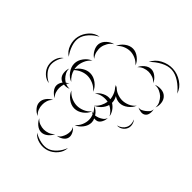

<svg xmlns="http://www.w3.org/2000/svg" viewBox="-366 -981 1222 1222"><g transform="rotate(45 245.0 -370.0)"><path d="M329 -760Q346 -799 386 -820Q426 -841 469 -839Q511 -837 549 -812Q587 -787 600 -746Q574 -780 538 -803.5Q502 -827 468 -829Q434 -831 396 -811Q358 -791 329 -760ZM110 -685Q119 -711 144.5 -730.5Q170 -750 198 -750Q225 -750 250.5 -730.5Q276 -711 285 -685Q267 -706 243.5 -716Q220 -726 198 -726Q175 -726 151.5 -716Q128 -706 110 -685ZM301 -685Q309 -706 329.5 -723Q350 -740 373 -740Q395 -740 416 -723Q437 -706 444 -685Q430 -702 410.5 -709Q391 -716 373 -716Q355 -716 335.5 -709Q316 -702 301 -685ZM460 -685Q481 -695 507.5 -693Q534 -691 550 -675Q567 -659 570 -632.5Q573 -606 564 -586Q566 -608 556.5 -626.5Q547 -645 534 -658Q521 -670 502 -678.5Q483 -687 460 -685ZM70 -529Q48 -541 34 -566.5Q20 -592 23 -616Q27 -641 48.5 -660.5Q70 -680 94 -685Q73 -672 61.5 -652Q50 -632 47 -613Q44 -593 49 -570.5Q54 -548 70 -529ZM-54 -424Q-85 -443 -98 -480.5Q-111 -518 -103 -554Q-95 -590 -68.5 -619Q-42 -648 -5 -653Q-38 -636 -62.5 -608.5Q-87 -581 -93 -552Q-99 -523 -87.5 -488Q-76 -453 -54 -424ZM564 -570Q569 -555 566 -536Q563 -517 551 -508Q539 -498 520 -500Q501 -502 488 -510Q503 -507 515 -513Q527 -519 536 -526Q546 -534 555 -544Q564 -554 564 -570ZM70 -322Q42 -332 21.5 -360Q1 -388 1 -418Q1 -448 21.5 -475.5Q42 -503 70 -513Q47 -494 36 -468Q25 -442 25 -418Q25 -406 27 -394Q41 -417 65.5 -432Q90 -447 116 -447Q147 -447 175 -426Q203 -405 213 -376Q194 -400 167 -411.5Q140 -423 116 -423Q94 -423 71 -414Q48 -405 29 -387Q33 -370 43.5 -353Q54 -336 70 -322ZM229 -376Q243 -398 270.5 -411.5Q298 -425 324 -420Q322 -443 311.5 -466Q301 -489 280 -506Q289 -503 298 -497Q294 -503 292 -510Q310 -488 334.5 -478Q359 -468 382 -468Q405 -468 429.5 -478Q454 -488 472 -510Q462 -483 436 -463.5Q410 -444 382 -444Q358 -444 335 -459Q348 -436 348 -412V-411Q367 -400 380.5 -380.5Q394 -361 397 -340Q388 -357 374 -369.5Q360 -382 345 -389Q338 -365 320 -345.5Q302 -326 280 -318Q299 -334 309.5 -355Q320 -376 323 -396L321 -397Q300 -401 275.5 -397Q251 -393 229 -376ZM521 -435Q533 -422 536.5 -402.5Q540 -383 532 -367Q524 -350 507 -340Q490 -330 472 -332Q509 -342 523 -371Q537 -400 521 -435ZM-25 -216Q-54 -219 -77 -241Q-100 -263 -107 -291Q-114 -320 -104.5 -350Q-95 -380 -71 -396Q-88 -373 -95.5 -345Q-103 -317 -97 -294Q-91 -271 -71.5 -250Q-52 -229 -25 -216ZM70 -175Q51 -182 35 -201Q19 -220 19 -240Q19 -260 34 -280Q21 -284 13 -292Q-2 -306 -4.5 -330Q-7 -354 1 -373Q0 -353 9 -336.5Q18 -320 29 -309Q39 -300 49 -294Q59 -302 70 -306Q62 -299 56 -291Q75 -282 94 -284Q74 -274 49 -277Q46 -268 44.5 -258.5Q43 -249 43 -240Q43 -224 48.5 -206Q54 -188 70 -175ZM280 -318Q310 -308 329 -278Q336 -279 342.5 -281Q349 -283 355 -285Q367 -290 379.5 -299Q392 -308 397 -324Q398 -307 388.5 -288Q379 -269 364 -263Q353 -259 338 -261Q345 -246 345 -231Q345 -203 325.5 -177.5Q306 -152 280 -143Q301 -161 311 -184.5Q321 -208 321 -231Q321 -251 313 -271Q304 -277 297 -284Q303 -281 310 -279Q299 -302 280 -318ZM297 -284Q287 -256 260 -236Q233 -216 203 -216Q174 -216 147 -236Q120 -256 110 -284Q129 -261 154.5 -250.5Q180 -240 203 -240Q227 -240 252.5 -250.5Q278 -261 297 -284ZM73 -18Q52 -25 35 -45Q18 -65 18 -87Q17 -109 33 -130Q49 -151 70 -159Q53 -144 47 -124.5Q41 -105 42 -88Q42 -70 49 -51Q56 -32 73 -18ZM280 -127Q295 -116 304.5 -96Q314 -76 309 -58Q304 -40 285 -28Q266 -16 248 -15Q265 -22 273.5 -36.5Q282 -51 286 -65Q290 -79 290 -95.5Q290 -112 280 -127ZM232 -15Q225 6 204.5 23Q184 40 161 40Q139 40 118.5 23Q98 6 90 -15Q104 2 123.5 9Q143 16 161 16Q179 16 198.5 9Q218 2 232 -15ZM353 -10Q352 25 328 53Q304 81 272 92Q239 103 203 95Q167 87 145 60Q175 78 208.5 85Q242 92 269 83Q295 74 318 48.5Q341 23 353 -10Z"/></g></svg>

Font: Rubik Puddles
Style: Regular
Weight: 400
Designer: Hubert and Fischer, NaN
Foundry: Hubert and Fischer, NaN
Version: Version 2.200